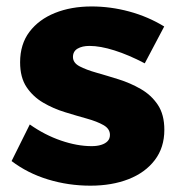

<svg xmlns="http://www.w3.org/2000/svg" viewBox="-20 -568 557 595"><path d="M428.6 -371.7Q378.7 -397.9 334.6 -411.8Q290.6 -425.7 257.3 -425.7Q234.7 -425.7 220.4 -417.3Q206.1 -408.9 206.1 -391.4Q206.1 -373.3 226.6 -362.5Q247.1 -351.7 279.4 -342.6Q311.7 -333.4 347.7 -322.1Q383.7 -310.9 416.2 -292.2Q448.7 -273.6 469 -243.3Q489.3 -213 489.3 -165.7Q489.3 -110.6 459.6 -71.8Q430 -33 378.4 -12.8Q326.7 7.4 260.1 7.4Q191.9 7.4 128.7 -11.9Q65.6 -31.1 15.9 -68.9L72.3 -182.3Q118.7 -149.6 169 -132.4Q219.3 -115.1 264 -115.1Q281 -115.1 293.6 -119.1Q306.3 -123 313.5 -130.6Q320.7 -138.1 320.7 -150Q320.7 -168.9 300.7 -180.3Q280.7 -191.7 249 -200.5Q217.3 -209.3 181.3 -220.4Q145.3 -231.4 113.8 -249.9Q82.3 -268.3 62.3 -298.1Q42.3 -328 42.3 -374.9Q42.3 -431.1 71.4 -469.5Q100.6 -507.9 150.5 -527.9Q200.4 -548 264 -548Q322.6 -548 380.6 -532.3Q438.6 -516.6 488.9 -485.9Z"/></svg>

Font: Alexandria
Style: Regular
Weight: 400
Designer: Mohamed Gaber
Foundry: Kief Type Foundry
Version: Version 5.100